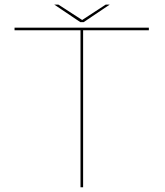

<svg xmlns="http://www.w3.org/2000/svg" viewBox="-20 -792 698 812"><path d="M320.5 0V-664H41.5V-675H609.5V-664H331.5V0ZM319.5 -698.5 209.5 -772.5H227L327.5 -707.5L427 -772.5H444L334 -698.5Z"/></svg>

Font: Anybody ExtraExpanded Thin
Style: Regular
Weight: 100
Width: 8
Designer: Tyler Finck
Foundry: Etcetera Type Company
Version: Version 1.010; ttfautohint (v1.8.3) -l 8 -r 50 -G 200 -x 14 